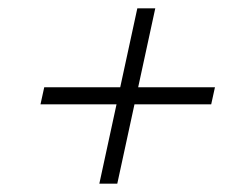

<svg xmlns="http://www.w3.org/2000/svg" viewBox="-20 -571 600 460"><path d="M309 -551H352L261 -131H218ZM495 -362 486 -321H77L86 -362Z"/></svg>

Font: Roboto Serif Thin
Style: Italic
Weight: 250
Italic angle: -10°
Version: Version 1.007